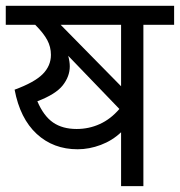

<svg xmlns="http://www.w3.org/2000/svg" viewBox="-27 -636 615 656"><path d="M567.9 -551.3H462.9V0H386.7V-184.1Q356.9 -155.8 317.4 -140.9Q277.8 -126 238.3 -126Q155.3 -126 98.4 -178.5Q41.5 -231 22.9 -329.6Q90.8 -354.5 118.9 -382.8Q147 -411.1 147 -448.7Q147 -475.6 134.5 -499Q122.1 -522.5 93.3 -551.3H-7.3V-616.2H567.9ZM386.7 -551.3H180.2L386.7 -341.3ZM380.9 -263.7 206.1 -445.3Q211.4 -425.3 211.4 -409.2Q211.4 -375 187.5 -344.5Q163.6 -314 100.6 -290Q122.1 -239.7 154.3 -217.5Q186.5 -195.3 234.9 -195.3Q276.9 -195.3 314 -212.2Q351.1 -229 380.9 -263.7Z"/></svg>

Font: Varta
Style: Regular
Weight: 400
Designer: Joana Correia, Viktoriya Grabowska, Eben Sorkin
Foundry: Sorkin Type
Version: Version 1.002; ttfautohint (v1.3) -l 8 -r 24 -G 200 -x 12 -H